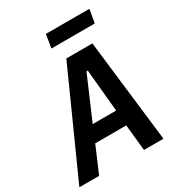

<svg xmlns="http://www.w3.org/2000/svg" viewBox="-235 -1009 1041 1135"><g transform="rotate(-30 285.5 -442.0)"><path d="M545 0 463 -698H285L-29 0H106L182 -178H394L412 0ZM386 -284H226L350 -572H359ZM238 -793H534L550 -884H253Z"/></g></svg>

Font: IBM Plex Mono SmBld
Style: Italic
Weight: 600
Italic angle: -9.5°
Monospace: yes
Designer: Mike Abbink, Paul van der Laan, Pieter van Rosmalen
Foundry: Bold Monday
Version: Version 2.004